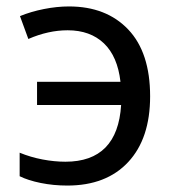

<svg xmlns="http://www.w3.org/2000/svg" viewBox="-20 -566 534 596"><path d="M189 10Q146 10 106.5 2Q67 -6 41 -19V-92Q75 -78 112 -71Q149 -64 183 -64Q345 -64 356 -240H95V-312H354Q345 -391 302.5 -431.5Q260 -472 190 -472Q130 -472 68 -445L42 -516Q76 -530 116.5 -538Q157 -546 194 -546Q310 -546 378 -474.5Q446 -403 446 -267Q446 -136 378 -63Q310 10 189 10Z"/></svg>

Font: Noto Sans Living
Style: Regular
Weight: 400
Designer: Monotype Design Team
Foundry: Monotype Imaging Inc.
Version: Version 2.013; ttfautohint (v1.8.4.7-5d5b)